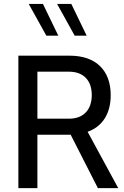

<svg xmlns="http://www.w3.org/2000/svg" viewBox="-20 -975 644 995"><path d="M173.8 -276.9H346.2L487.3 0H592.8L434.1 -292C511.7 -319.8 553.7 -386.7 553.7 -481.9C553.7 -545.9 535.2 -596.2 498.5 -632.3C461.4 -668.5 408.2 -686.5 339.4 -686.5H75.2V0H173.8ZM202.6 -954.6H128.9L220.2 -790H282.2ZM349.6 -954.6H275.9L367.2 -790H429.2ZM337.4 -603.5C416 -603.5 455.6 -554.7 455.6 -482.4C455.6 -409.7 416 -359.9 337.4 -359.9H173.8V-603.5Z"/></svg>

Font: Estedad Medium
Style: Regular
Weight: 500
Designer: Amin Abedi
Version: Version 7.3